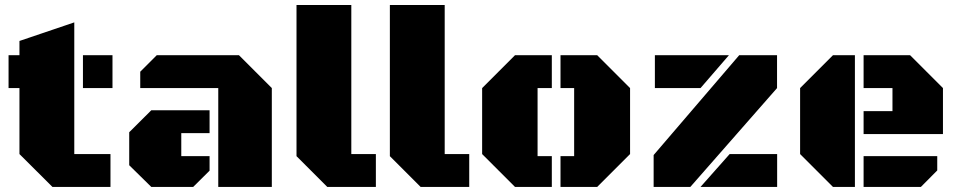

<svg xmlns="http://www.w3.org/2000/svg" viewBox="-20 -736 3774 756"><path d="M272.5 -129.4H415V0H186.5L56.6 -129.4V-389.2H13.7V-518.6H56.6V-574.7L272.5 -647.9ZM306.6 -389.2V-518.6H422.9V-389.2Z M839.4 0V-389.2H532.2V-453.6L597.2 -518.6H920.9L1050.3 -389.2V0ZM805.2 -301.8V-211.9H693.8V-121.1H805.2V-64L740.7 0H575.7L488.8 -85.4V-215.3L575.7 -301.8Z M1460 0H1268.6L1147.5 -121.1V-716.3H1363.3V-129.4H1460Z M1827.6 0H1636.2L1515.1 -121.1V-716.3H1731V-129.4H1827.6Z M2460.9 -129.4 2331.5 0H2187V-121.1H2240.7V-389.2H2187V-518.6H2331.5L2460.9 -389.2ZM2096.7 -121.1H2152.8V0H2007.8L1878.4 -129.4V-389.2L2007.8 -518.6H2152.8V-389.2H2096.7Z M3040 0H2738.3L2853 -129.4H3040ZM2558.6 -518.6H2850.1L2738.3 -389.2H2558.6ZM2553.7 -125.5 2890.6 -518.6H3039.6V-389.2L2698.2 0H2553.7Z M3346.2 0H3259.8L3130.4 -129.4V-389.2L3259.8 -518.6H3346.2ZM3380.4 -208V-298.3H3494.1V-389.2H3380.4V-518.6H3563.5L3692.9 -389.2V-208ZM3380.4 0V-121.1H3670.4V-64.9L3606 0Z"/></svg>

Font: Black Ops One
Style: Regular
Weight: 400
Designer: James Grieshaber
Foundry: James Grieshaber
Version: Version 1.002